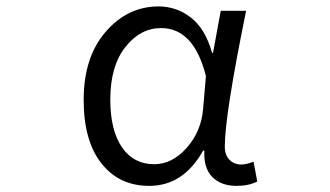

<svg xmlns="http://www.w3.org/2000/svg" viewBox="-20 -574 1040 606"><path d="M451.2 12.7Q356.4 12.7 300.3 -58.1Q244.1 -128.9 244.1 -258.8Q244.1 -393.6 313.5 -473.6Q382.8 -553.7 480.5 -553.7Q537.1 -553.7 582.5 -518.6Q627.9 -483.4 649.4 -407.2H652.3L676.8 -540H756.8Q689.5 -210 689.5 -111.3Q689.5 -85 704.1 -69.8Q718.8 -54.7 742.2 -54.7Q755.9 -54.7 780.3 -63.5L792 -1Q764.6 12.7 726.6 12.7Q677.7 12.7 649.9 -15.6Q622.1 -43.9 625 -98.6H621.1Q558.6 12.7 451.2 12.7ZM466.8 -55.7Q523.4 -55.7 569.3 -107.4Q615.2 -159.2 621.1 -230.5L629.9 -334Q591.8 -485.4 488.3 -485.4Q422.9 -485.4 375.5 -425.3Q328.1 -365.2 328.1 -259.8Q328.1 -163.1 364.7 -109.4Q401.4 -55.7 466.8 -55.7Z"/></svg>

Font: GenEi Gothic M SemiLight
Style: Regular
Weight: 350
Designer: o_tamon (Modified); [Source Han Sans]
Ryoko NISHIZUKA  (kana & ideographs); Paul D. Hunt (Latin, Greek & Cyrillic); Wenl
Version: Version 1.1a;Original Version 1.004